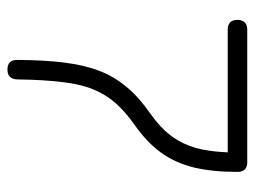

<svg xmlns="http://www.w3.org/2000/svg" viewBox="-104 -580 684 516"><g transform="rotate(90 238.0 -322.0)"><path d="M167 0C167 0 167 0 167 0C149.5 0 140.5 -9 141 -27.5C141 -27.5 141 -27.5 141 -27.5C141.5 -74.5 143.5 -116 148 -151.5C152.5 -187 159.5 -218.5 170 -246C180.5 -273.5 195 -298 214 -320.5C232.5 -343 256.5 -364 286 -384.5C286 -384.5 286 -384.5 286 -384.5C310 -401.5 329.5 -419.5 344 -438.5C358.5 -457.5 369.5 -479.5 377 -504C384 -528.5 388 -557.5 389.5 -592C389.5 -592 389.5 -592 389.5 -592C389.5 -592 60 -592 60 -592C42.5 -592 33.5 -600.5 33.5 -618C33.5 -618 33.5 -618 33.5 -618C33.5 -635.5 42.5 -644.5 60 -644.5C60 -644.5 60 -644.5 60 -644.5C60 -644.5 416 -644.5 416 -644.5C433.5 -644.5 442 -635.5 442 -618C442 -618 442 -618 442 -618C442 -573 438 -534 430 -500.5C421.5 -467 408.5 -438 390 -412.5C371.5 -387 346.5 -363.5 316 -342C316 -342 316 -342 316 -342C292.5 -325.5 272.5 -308 257 -290.5C241.5 -273 229 -252.5 220 -230C210.5 -207 204 -179 200.5 -146.5C196.5 -114 194 -74 193.5 -27.5C193.5 -27.5 193.5 -27.5 193.5 -27.5C193 -9 184.5 0 167 0Z"/></g></svg>

Font: Jura-Fortis-Regular
Style: Regular
Weight: 500
Designer: Daniel Johnson, Alexei Vanyashin, Mirko Velimirovic
Foundry: Daniel Johnson
Version: ""